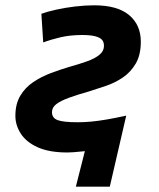

<svg xmlns="http://www.w3.org/2000/svg" viewBox="-20 -560 600 724"><path d="M266 144 300 10Q290 11 279 12Q268 13 257 14Q246 15 234 15Q166 15 122.5 -4.5Q79 -24 58.5 -56Q38 -88 38 -123Q38 -168 56.5 -199Q75 -230 105.5 -250.5Q136 -271 172 -284.5Q208 -298 242 -308Q278 -318 307.5 -328.5Q337 -339 354.5 -353Q372 -367 372 -388Q372 -401 365 -409.5Q358 -418 340 -423Q322 -428 290 -428Q245 -428 208.5 -419.5Q172 -411 143 -400L136 -508Q158 -516 191.5 -523.5Q225 -531 263 -535.5Q301 -540 335 -540Q423 -540 467 -503Q511 -466 511 -403Q511 -353 492 -320.5Q473 -288 443.5 -268Q414 -248 380.5 -236.5Q347 -225 318 -216Q272 -203 240.5 -191.5Q209 -180 192.5 -167.5Q176 -155 176 -137Q176 -115 197.5 -107Q219 -99 273 -99Q298 -99 324.5 -101.5Q351 -104 383 -109.5Q415 -115 456 -124L394 144Z"/></svg>

Font: Ubuntu Sans Mono
Style: Bold Italic
Weight: 700
Italic angle: -13.5°
Monospace: yes
Designer: Dalton Maag Ltd
Foundry: Dalton Maag Ltd
Version: Version 1.006